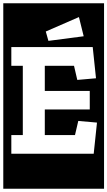

<svg xmlns="http://www.w3.org/2000/svg" viewBox="-30 -937 654 1170"><path d="M-10 213V-917H604V213ZM265 -688 480 -716 451 -833 249 -745ZM39 0H541L561 -190L447 -200L427 -114H243V-270H517V-383H243V-536H421L441 -450L555 -460L535 -650H39V-536H109V-114H39Z"/></svg>

Font: Zilla Slab Highlight
Style: Bold
Weight: 700
Designer: Typotheque Type Foundry
Foundry: Typotheque type foundry
Version: Version 1.1; 2017; ttfautohint (v1.6)